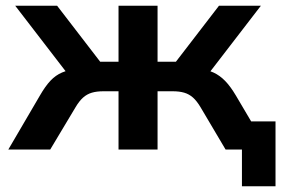

<svg xmlns="http://www.w3.org/2000/svg" viewBox="-20 -521 1003 669"><path d="M823 128V0H786V-98H940V128ZM9 0 119 -188Q138 -221 156 -240Q174 -259 196.5 -268.5Q219 -278 249 -281L230 -245L33 -501H179L329 -306H393V-501H529V-306H593L743 -501H889L692 -245L673 -281Q703 -278 724.5 -268Q746 -258 764.5 -239Q783 -220 802 -188L913 0H766L679 -147Q666 -169 652.5 -181Q639 -193 622 -198Q605 -203 582 -203H529V0H393V-203H340Q317 -203 300 -198Q283 -193 269.5 -181Q256 -169 243 -147L155 0Z"/></svg>

Font: Nunito Sans 7pt
Style: Bold
Weight: 700
Designer: Vernon Adams
Foundry: Vernon Adams
Version: Version 3.101;gftools[0.9.27]